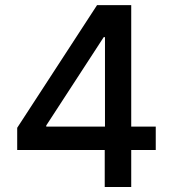

<svg xmlns="http://www.w3.org/2000/svg" viewBox="-20 -748 690 768"><path d="M48.8 -147.9V-236.8L368.2 -727.5H438.5V-599.6H395L165 -246.1V-241.7H603V-147.9ZM398.9 0V-174.3L399.9 -215.8V-727.5H504.9V0Z"/></svg>

Font: Inter 18pt Medium
Style: Regular
Weight: 500
Designer: Rasmus Andersson
Foundry: rsms
Version: Version 4.001;git-66647c0bb